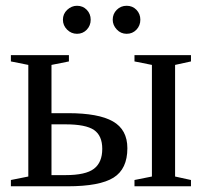

<svg xmlns="http://www.w3.org/2000/svg" viewBox="-20 -652 712 672"><path d="M209.5 -39.1Q279.8 -39.1 308.8 -61.3Q337.9 -83.5 337.9 -130.9Q337.9 -177.2 309.1 -197Q280.3 -216.8 209.5 -216.8H160.2V-39.1ZM221.2 -459V-437L160.2 -424.8V-255.9H218.3Q324.7 -255.9 375.2 -227.1Q425.8 -198.2 425.8 -133.3Q425.8 -60.5 377.4 -30.3Q329.1 0 216.8 0H18.1V-22L79.1 -34.2V-424.8L18.1 -437V-459ZM511.7 -424.8 450.7 -437V-459H648.4V-437L592.8 -424.8V-34.2L648.4 -22V0H450.7V-22L511.7 -34.2ZM471.2 -583Q471.2 -562.5 457.5 -548.1Q443.8 -533.7 423.3 -533.7Q402.8 -533.7 388.7 -548.8Q374.5 -564 374.5 -583Q374.5 -603.5 388.7 -617.7Q402.8 -631.8 423.3 -631.8Q443.8 -631.8 457.5 -617.7Q471.2 -603.5 471.2 -583ZM297.4 -583Q297.4 -562.5 283.7 -548.1Q270 -533.7 249.5 -533.7Q229.5 -533.7 214.8 -548.3Q200.2 -563 200.2 -583Q200.2 -603.5 215.3 -617.7Q230.5 -631.8 249.5 -631.8Q270 -631.8 283.7 -617.7Q297.4 -603.5 297.4 -583Z"/></svg>

Font: Times New Roman
Style: Regular
Weight: 400
Designer: Steve Matteson
Foundry: Ascender Corporation
Version: Version 2.00.3